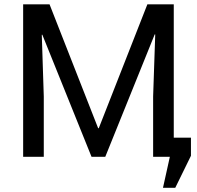

<svg xmlns="http://www.w3.org/2000/svg" viewBox="-20 -731 918 895"><path d="M210.9 -710.9 437.5 -133.3H440.4L667 -710.9H790V0H693.8V-281.2L703.6 -570.3L701.2 -570.8L470.7 0H406.7L177.2 -569.3L174.8 -568.8L184.1 -281.2V0H87.9V-710.9ZM870.1 -4.9 796.9 144.5H739.7L773.9 -9.8V-89.4H870.1Z"/></svg>

Font: GeogebraSans
Style: Regular
Weight: 400
Designer: Google
Version: Version 1.100140; 2013